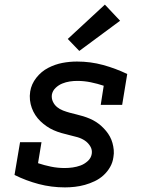

<svg xmlns="http://www.w3.org/2000/svg" viewBox="-20 -805 640 833"><path d="M262 8Q203 8 148 -6.5Q93 -21 43 -46L67 -188H160L145 -97Q172 -88 201 -82Q230 -76 261 -76Q278 -76 295.5 -78.5Q313 -81 329.5 -87Q346 -93 360.5 -106Q375 -119 378 -137Q381 -155 371.5 -170.5Q362 -186 347.5 -195.5Q333 -205 315.5 -210Q298 -215 280.5 -219Q263 -223 246 -228Q229 -233 213 -240Q197 -247 182.5 -257Q168 -267 155.5 -279Q143 -291 133.5 -305.5Q124 -320 118 -336.5Q112 -353 110 -371Q108 -389 111 -408Q116 -440 137.5 -467.5Q159 -495 189 -510.5Q219 -526 250.5 -532Q282 -538 314 -538Q373 -538 427.5 -523Q482 -508 532 -484L510 -350H417L430 -433Q403 -442 374 -448Q345 -454 315 -454Q299 -454 282.5 -451.5Q266 -449 250 -442.5Q234 -436 221 -423.5Q208 -411 205 -394Q203 -378 209.5 -364Q216 -350 227.5 -340.5Q239 -331 253.5 -325.5Q268 -320 282.5 -316Q297 -312 312 -308.5Q327 -305 341.5 -300.5Q356 -296 370 -290Q384 -284 396.5 -276Q409 -268 420 -258Q431 -248 440.5 -236.5Q450 -225 457 -212Q464 -199 468 -184.5Q472 -170 473.5 -154.5Q475 -139 472 -123Q469 -100 457.5 -80Q446 -60 429 -44.5Q412 -29 391 -19Q370 -9 348.5 -3Q327 3 305 5.5Q283 8 262 8ZM324 -584 274 -636 435 -785 501 -715Z"/></svg>

Font: Iosevka Curly Slab MdEx
Style: Italic
Weight: 500
Width: 7
Italic angle: -9°
Monospace: yes
Designer: Belleve Invis
Foundry: Belleve Invis
Version: Version 11.0.0; ttfautohint (v1.8.3)